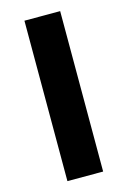

<svg xmlns="http://www.w3.org/2000/svg" viewBox="-105 -712 507 763"><g transform="rotate(-15 148.5 -330.0)"><path d="M75 0V-660H222V0Z"/></g></svg>

Font: Lil Grotesk Black
Style: Regular
Weight: 900
Designer: Bastien Sozeau
Foundry: NBR — Bastien Sozeau
Version: Version 3.003; ttfautohint (v1.8.4.7-5d5b);gftools[0.9.33]